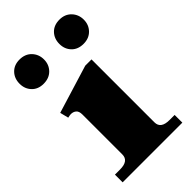

<svg xmlns="http://www.w3.org/2000/svg" viewBox="-217 -775 846 846"><g transform="rotate(-45 206.0 -352.0)"><path d="M6 -628Q6 -661 26.5 -682.5Q47 -704 81 -704Q116 -704 137 -682Q158 -660 158 -628Q158 -596 137 -574.5Q116 -553 81 -553Q47 -553 26.5 -574.5Q6 -596 6 -628ZM254 -628Q254 -661 274.5 -682.5Q295 -704 330 -704Q364 -704 385 -682Q406 -660 406 -628Q406 -596 385 -574.5Q364 -553 330 -553Q295 -553 274.5 -574.5Q254 -596 254 -628ZM20 -48H52Q106 -48 106 -88V-337Q106 -357 96 -365.5Q86 -374 71 -374Q66 -374 52 -371L42 -411L267 -480H306V-88Q306 -48 360 -48H392V0H20Z"/></g></svg>

Font: Taviraj Black
Style: Regular
Weight: 900
Designer: Katatrad Team
Foundry: CadsonDemak
Version: Version 1.001